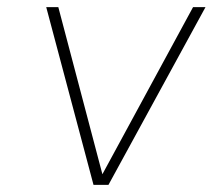

<svg xmlns="http://www.w3.org/2000/svg" viewBox="-20 -520 598 540"><path d="M268 -30 523 -500H558L285 0H243L110 -500H144Z"/></svg>

Font: Fivo Sans Thin
Style: Regular
Weight: 250
Foundry: Alexander Slobzheninov
Version: 1.0